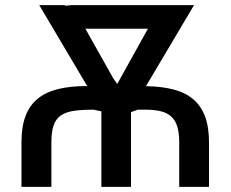

<svg xmlns="http://www.w3.org/2000/svg" viewBox="-20 -731 902 751"><path d="M797.5 0H681V-174.5Q681 -211 673.5 -235.8Q666 -260.5 650 -275Q634 -289.5 609 -295.8Q584 -302 549 -302H519L492.5 -292.5V0H376.5V-295.5L345.5 -302Q300.5 -302 269.2 -297.5Q238 -293 218.2 -279.5Q198.5 -266 189.8 -240.8Q181 -215.5 181 -174.5V0H64V-174.5Q64 -235.5 80 -277.5Q96 -319.5 128.2 -345.5Q160.5 -371.5 208.8 -383Q257 -394.5 321 -394.5L133.5 -711H234L235.5 -708L236 -708.5L260 -711H739L551 -394Q611.5 -393 657.8 -381.2Q704 -369.5 735 -343.5Q766 -317.5 781.8 -276Q797.5 -234.5 797.5 -174.5ZM438.5 -402.5 558.5 -618.5H314L422 -426.5Z"/></svg>

Font: Roberto Sans Medium
Style: Regular
Weight: 500
Designer: Google (font) & Cristiano Sobral (main changes)
Version: Version 1.000;October 12, 2021;FontCreator 14.0.0.2814 64-bi